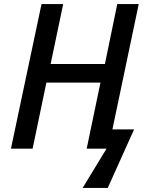

<svg xmlns="http://www.w3.org/2000/svg" viewBox="-20 -734 724 948"><path d="M388 194 506 0H408L476 -326H209L141 0H34L185 -714H292L230 -418H498L559 -714H665L535 -95H642L512 194Z"/></svg>

Font: Noto Sans Display Medium
Style: Italic
Weight: 500
Italic angle: -12°
Designer: Monotype Design Team
Foundry: Monotype Imaging Inc.
Version: Version 2.003